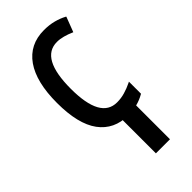

<svg xmlns="http://www.w3.org/2000/svg" viewBox="-228 -566 833 833"><g transform="rotate(-45 188.0 -150.0)"><path d="M331.1 -17.1Q285.6 9.3 227.5 9.3Q141.1 9.3 93.8 -54.7Q46.9 -118.2 46.9 -247.6Q46.9 -375 94.2 -442.9Q142.1 -511.2 230.5 -511.2Q262.7 -511.2 289.6 -504.2Q316.4 -497.1 337.4 -485.8L340.3 -484.4L339.4 -481L315.4 -418L314 -414.6L310.5 -416Q292 -424.3 272 -429.7Q252.4 -435.1 233.9 -435.1Q132.8 -435.1 132.8 -248.5Q132.8 -64.9 233.4 -64.9Q258.8 -64.9 281.7 -71.8Q305.2 -78.6 327.1 -89.4L333 -92.3V-86.4V-20.5V-18.1ZM282.2 210.4H195.8V-39.6H282.2Z"/></g></svg>

Font: MAUL Condensed
Style: Condensed Regular
Weight: 400
Designer: MAUL
Version: Version 1.0; 2020; ttfautohint (v1.8.3)